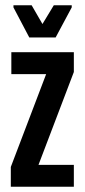

<svg xmlns="http://www.w3.org/2000/svg" viewBox="-20 -708 321 728"><path d="M21 0V-75L155 -427H23V-510H260V-435L126 -83H260V0ZM91 -566 31 -680V-688H100L141 -617L184 -688H252V-680L191 -566Z"/></svg>

Font: Saira UltraCondensed
Style: Bold
Weight: 700
Width: 1
Designer: Hector Gatti with collaboration of the Omnibus-Type team
Foundry: Omnibus-Type
Version: Version 1.101